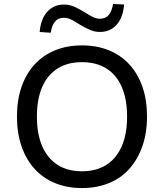

<svg xmlns="http://www.w3.org/2000/svg" viewBox="-20 -944 831 973"><path d="M395 9Q320 9 259 -16Q198 -41 155 -88.5Q112 -136 89 -203Q66 -270 66 -353Q66 -437 89 -503.5Q112 -570 155 -617Q198 -664 259 -689Q320 -714 395 -714Q471 -714 532 -689Q593 -664 636 -617Q679 -570 702 -503.5Q725 -437 725 -354Q725 -270 701.5 -203Q678 -136 635.5 -88.5Q593 -41 532 -16Q471 9 395 9ZM395 -76Q468 -76 519 -108.5Q570 -141 597 -203Q624 -265 624 -353Q624 -442 597 -503.5Q570 -565 519 -597Q468 -629 395 -629Q323 -629 272 -597Q221 -565 194 -503.5Q167 -442 167 -353Q167 -265 194 -203Q221 -141 272 -108.5Q323 -76 395 -76ZM237 -778 181 -782Q187 -849 220 -885Q253 -921 305 -921Q330 -921 355 -910.5Q380 -900 409 -882Q437 -864 454 -856.5Q471 -849 486 -849Q515 -849 531 -868Q547 -887 553 -924L609 -921Q603 -854 570.5 -818Q538 -782 486 -782Q461 -782 435 -793Q409 -804 380 -822Q355 -839 337.5 -846.5Q320 -854 304 -854Q275 -854 259 -835Q243 -816 237 -778Z"/></svg>

Font: Nunito Sans 12pt ExtraLight 10pt Medium
Style: Regular
Weight: 500
Version: Version 3.101;gftools[0.9.27]